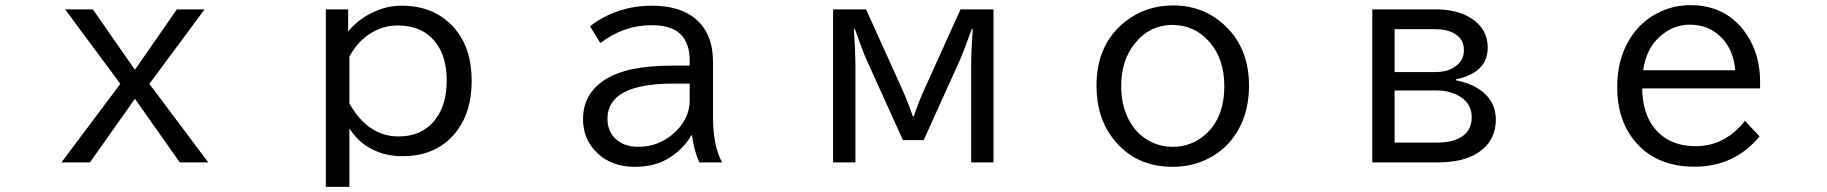

<svg xmlns="http://www.w3.org/2000/svg" viewBox="-20 -601 7040 740"><path d="M231 -564.9H337.9L500 -332L661.6 -564.9H768.6L555.7 -277.8L782.7 24.9H672.9L500 -220.2L326.7 24.9H216.8L443.8 -277.8Z M1321.8 -564.9V-480Q1359.4 -524.4 1409.7 -549.8Q1466.8 -579.1 1527.8 -579.1Q1654.8 -579.1 1730 -494.1Q1797.9 -417.5 1797.9 -289.6Q1797.9 -175.8 1745.1 -102.1Q1671.4 1 1530.3 1Q1451.2 1 1389.6 -40Q1352.1 -65.9 1326.7 -106V119.1H1235.8V-564.9ZM1326.7 -202.1Q1398.9 -75.2 1515.6 -75.2Q1614.3 -75.2 1664.6 -149.9Q1701.7 -204.6 1701.7 -291Q1701.7 -382.3 1659.2 -437.5Q1608.4 -502.9 1512.2 -502.9Q1459.5 -502.9 1411.6 -474.6Q1358.9 -443.4 1326.7 -382.8Z M2638.2 -348.1V-367.2Q2638.2 -437.5 2599.6 -472.2Q2564.5 -503.9 2491.2 -503.9Q2383.8 -503.9 2293.9 -435.1L2253.9 -500Q2358.4 -579.1 2492.7 -579.1Q2614.7 -579.1 2676.8 -513.2Q2728 -458.5 2728 -362.8V-150.9Q2728 -38.6 2763.2 24.9H2675.3Q2656.2 -15.6 2647 -79.1H2644Q2616.2 -29.3 2562 5.9Q2506.8 42 2425.8 42Q2341.3 42 2285.6 -7.8Q2227.1 -60.5 2227.1 -142.1Q2227.1 -239.7 2312.5 -294.4Q2397 -348.1 2569.8 -348.1ZM2638.2 -278.8H2575.2Q2321.3 -278.8 2321.3 -143.1Q2321.3 -99.1 2348.6 -69.8Q2381.8 -35.2 2439.9 -35.2Q2515.1 -35.2 2571.8 -83Q2638.2 -138.7 2638.2 -214.8Z M3190.9 -564.9H3317.9L3455.1 -261.7Q3479.5 -207.5 3498 -152.8H3502Q3520 -207.5 3544.9 -261.7L3682.1 -564.9H3809.1V24.9H3723.1V-356.9Q3723.1 -403.3 3729 -488.8H3725.1L3723.6 -484.4Q3690.9 -394.5 3681.2 -373L3540 -61H3460L3318.8 -373Q3308.1 -396.5 3274.9 -488.8H3271Q3276.9 -397.5 3276.9 -356.9V24.9H3190.9Z M4501.5 -580.1Q4622.1 -580.1 4705.6 -498Q4793.9 -411.6 4793.9 -270.5Q4793.9 -188 4763.7 -122.1Q4724.6 -37.6 4645 5.9Q4579.1 42 4499.5 42Q4356 42 4272 -64Q4206.1 -147 4206.1 -270.5Q4206.1 -431.6 4318.4 -519Q4397 -580.1 4501.5 -580.1ZM4499 -504.9Q4409.7 -504.9 4351.6 -430.7Q4301.3 -366.7 4301.3 -269Q4301.3 -199.7 4327.1 -146.5Q4351.6 -95.2 4396 -65.9Q4442.9 -35.2 4500.5 -35.2Q4570.3 -35.2 4623.5 -80.6Q4698.7 -145.5 4698.7 -269.5Q4698.7 -374.5 4640.6 -440.4Q4583.5 -504.9 4499 -504.9Z M5269 -564.9H5514.2Q5598.6 -564.9 5652.8 -528.8Q5713.9 -488.3 5713.9 -418Q5713.9 -320.8 5591.8 -295.4V-291.5Q5640.6 -281.7 5671.9 -262.7Q5745.1 -219.2 5745.1 -140.1Q5745.1 -55.7 5673.8 -10.7Q5617.2 24.9 5522 24.9H5269ZM5355 -488.8V-323.2H5513.2Q5552.7 -323.2 5580.6 -339.4Q5622.1 -362.8 5622.1 -407.7Q5622.1 -450.7 5586.4 -471.2Q5556.6 -488.8 5508.8 -488.8ZM5355 -252.4V-51.3H5517.1Q5567.9 -51.3 5600.6 -66.9Q5652.3 -91.3 5652.3 -148.9Q5652.3 -210 5590.3 -237.8Q5558.1 -252.4 5517.1 -252.4Z M6763.7 -260.3H6309.1Q6311 -167.5 6352.5 -112.3Q6408.7 -37.6 6515.6 -37.6Q6628.4 -37.6 6705.1 -135.3L6761.7 -75.2Q6664.6 41.5 6511.2 41.5Q6358.4 41.5 6276.4 -62.5Q6212.9 -143.1 6212.9 -264.6Q6212.9 -369.1 6258.8 -446.8Q6303.7 -522 6380.9 -556.6Q6434.6 -581.1 6495.1 -581.1Q6635.7 -581.1 6711.4 -468.8Q6763.7 -391.1 6763.7 -286.1ZM6668 -330.1Q6662.1 -402.3 6622.1 -448.2Q6572.3 -505.9 6493.2 -505.9Q6435.5 -505.9 6388.2 -469.2Q6325.7 -421.4 6313 -330.1Z"/></svg>

Font: BIZ UDGothic
Style: Regular
Weight: 400
Monospace: yes
Designer: TypeBank Co., Ltd.
Foundry: Morisawa Inc.
Version: Version 1.05